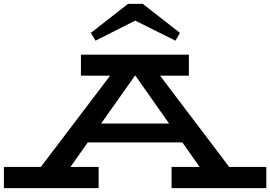

<svg xmlns="http://www.w3.org/2000/svg" viewBox="-29 -967 1389 987"><path d="M112 -18 569 -620H762L1218 -18H1061L637 -621H695L269 -18ZM-9 0V-109H478V0ZM393 -235 417 -332H909L932 -235ZM853 0V-109H1340V0ZM387 -578V-686H942V-578ZM462 -758 438 -798 629 -947H705L896 -798L873 -758L666 -861Z"/></svg>

Font: BioRhyme Expanded SemiBold
Style: Regular
Weight: 600
Width: 7
Designer: Aoife Mooney
Foundry: Aoife Mooney Type
Version: Version 1.600;gftools[0.9.33]